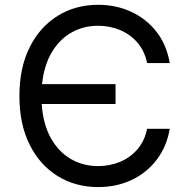

<svg xmlns="http://www.w3.org/2000/svg" viewBox="-20 -757 770 787"><path d="M382.3 9.8Q289.1 9.8 216.1 -35.4Q143.1 -80.6 101.3 -164.3Q59.6 -248 59.6 -363.3Q59.6 -479 101.3 -562.7Q143.1 -646.5 216.1 -691.9Q289.1 -737.3 382.3 -737.3Q456.1 -737.3 517.8 -708.7Q579.6 -680.2 621.3 -627Q663.1 -573.7 675.8 -498.5H583Q572.8 -548.3 543.2 -582.5Q513.7 -616.7 471.7 -634Q429.7 -651.4 381.8 -651.4Q322.8 -651.4 273.7 -624Q224.6 -596.7 192.6 -543.2Q160.6 -489.7 152.3 -412.1H453.6V-330.6H150.9Q156.7 -247.6 188.5 -190.9Q220.2 -134.3 270.5 -105.2Q320.8 -76.2 381.8 -76.2Q429.7 -76.2 471.7 -93.5Q513.7 -110.8 543.2 -145Q572.8 -179.2 583 -229H675.8Q663.1 -155.3 621.8 -101.6Q580.6 -47.9 518.8 -19Q457 9.8 382.3 9.8Z"/></svg>

Font: Inter
Style: Regular
Weight: 400
Designer: Rasmus Andersson
Foundry: rsms
Version: Version 4.001;git-9221beed3